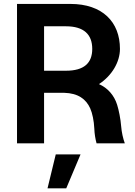

<svg xmlns="http://www.w3.org/2000/svg" viewBox="-20 -748 704 1002"><path d="M68.8 0H210V-263.7H314.5C388.2 -261.7 429.2 -230.5 450.7 -182.6C461.9 -157.7 470.2 -118.2 472.2 -77.1C473.1 -50.3 477.5 -23.4 483.9 0H631.3C622.1 -25.4 614.7 -58.1 612.3 -88.9C609.4 -127 600.1 -173.3 591.3 -201.2C575.7 -251.5 541.5 -289.1 496.6 -309.1C564.5 -353.5 606 -424.8 606 -492.7C606 -633.8 514.2 -727.5 347.7 -727.5H68.8ZM228 234.9H325.7L400.4 57.6H271ZM210 -378.9V-610.8H323.7C418 -610.8 461.4 -567.9 461.4 -492.7C461.4 -418.5 418 -378.9 324.2 -378.9Z"/></svg>

Font: Raveo SemiBold
Style: Regular
Weight: 600
Designer: Jakub Foglar, Rasmus Andersson (Inter)
Foundry: Jakubfoglar.com
Version: Version 1.100;Glyphs 3.2.3 (3260)